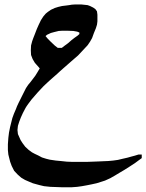

<svg xmlns="http://www.w3.org/2000/svg" viewBox="-20 -501 642 842"><path d="M251 -291 263.7 -300.8 278.3 -311.5 293.9 -325.2 306.6 -335 320.3 -344.7 328.1 -351.6V-358.4L318.4 -362.3L301.8 -365.2L277.3 -366.2H252L237.3 -365.2L217.8 -360.4L203.1 -356.4L186.5 -348.6L179.7 -342.8L189.5 -331.1L203.1 -317.4L220.7 -300.8L233.4 -291ZM283.2 -478.5 294.9 -480.5 308.6 -481.4H336.9L364.3 -478.5L375 -474.6L388.7 -467.8L398.4 -460.9L405.3 -451.2L407.2 -436.5V-407.2L405.3 -392.6L400.4 -377L391.6 -355.5L383.8 -334L375 -318.4L364.3 -302.7L351.6 -289.1L337.9 -274.4L322.3 -257.8L307.6 -245.1L293 -232.4L276.4 -217.8L260.7 -204.1L244.1 -189.5L230.5 -176.8L214.8 -163.1L198.2 -148.4L186.5 -137.7L170.9 -123L157.2 -108.4L143.6 -93.8L130.9 -79.1L118.2 -64.5L103.5 -44.9L96.7 -35.2L91.8 -27.3L80.1 -4.9L71.3 14.6L64.5 32.2L58.6 50.8L56.6 69.3L58.6 86.9L70.3 113.3L79.1 127L90.8 142.6L105.5 156.2L120.1 167L132.8 173.8L147.5 180.7L164.1 189.5L182.6 195.3L198.2 199.2L224.6 203.1L246.1 205.1L273.4 208L299.8 209H357.4L385.7 208L412.1 207L431.6 206.1L455.1 205.1L476.6 203.1L497.1 200.2L517.6 195.3L539.1 190.4L556.6 185.5L571.3 181.6L586.9 176.8H601.6V192.4L586.9 203.1L572.3 213.9L546.9 230.5L525.4 244.1L503.9 256.8L484.4 268.6L463.9 280.3L440.4 291L421.9 296.9L403.3 302.7L380.9 307.6L361.3 311.5L339.8 315.4L318.4 318.4L293 320.3H253.9L226.6 319.3L201.2 318.4L172.9 315.4L152.3 310.5L124 302.7L105.5 294.9L89.8 288.1L73.2 278.3L57.6 264.6L42 248L31.2 226.6L24.4 208L16.6 176.8L14.6 157.2V131.8L16.6 103.5L19.5 80.1L24.4 55.7L29.3 36.1L34.2 16.6L41 -2L49.8 -22.5L54.7 -35.2L61.5 -49.8L70.3 -67.4L77.1 -81.1L85.9 -98.6L93.8 -114.3L103.5 -128.9L113.3 -140.6L126 -157.2L134.8 -168.9L144.5 -184.6L154.3 -201.2L132.8 -225.6L123 -242.2L116.2 -259.8L115.2 -280.3L116.2 -301.8L121.1 -320.3L126 -334L131.8 -348.6L141.6 -374L149.4 -391.6L159.2 -412.1L169.9 -428.7L180.7 -441.4L190.4 -449.2L203.1 -458L219.7 -465.8L235.4 -470.7L252 -474.6L268.6 -476.6Z"/></svg>

Font: LaylaRuqaa
Style: Regular
Weight: 400
Version: Version 2.0